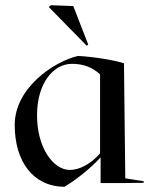

<svg xmlns="http://www.w3.org/2000/svg" viewBox="-20 -697 577 731"><path d="M36 -221C36 -83 106 14 226 14C256 -4 318 -48 363 -98V0H447L527 -1V-7L457 -18L452 -456C416 -468 336 -481 277 -484C186 -463 36 -363 36 -221ZM121 -258C121 -379 182 -454 254 -454C297 -454 331 -441 361 -414V-113C325 -72 282 -50 246 -50C183 -50 121 -134 121 -258ZM310 -523 316 -527 259 -674 174 -677 166 -671V-670Z"/></svg>

Font: Mazius Display
Style: Regular
Weight: 400
Designer: Alberto Casagrande & Collletttivo
Foundry: Collletttivo
Version: Version 2.000;Glyphs 3.2 (3217)